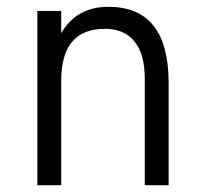

<svg xmlns="http://www.w3.org/2000/svg" viewBox="-20 -543 600 563"><path d="M89.5 0V-511H159.5V-445.5Q204 -523 298 -523Q474.5 -523 474.5 -300V0H404.5V-312.5Q404.5 -384 374.5 -421.2Q344.5 -458.5 287.5 -458.5Q159.5 -458.5 159.5 -306.5V0Z"/></svg>

Font: Overpass Light
Style: Regular
Weight: 300
Designer: Delve Withrington, Dave Bailey, Thomas Jockin
Foundry: Delve Fonts LLC
Version: Version 4.000; ttfautohint (v1.8.3)